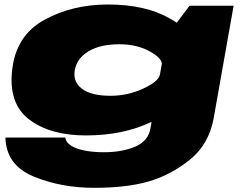

<svg xmlns="http://www.w3.org/2000/svg" viewBox="-20 -612 1138 874"><path d="M409 243Q556.5 243 656.8 214Q757 185 844.2 115Q931.5 45 953 -76L1043.5 -586H843L739 -448L665 -29Q656 29.5 596.2 55.2Q536.5 81 452.5 81Q404 81 364.8 73.2Q325.5 65.5 302.2 50Q279 34.5 277.5 14H4.5Q8 139.5 132.5 191.2Q257 243 409 243ZM371 4.5Q541 4.5 669.5 -57.2Q798 -119 803.5 -151L707.5 -272Q703 -242 632.5 -209Q562 -176 483 -176Q395 -176 353 -208Q311 -240 320.5 -293Q330 -346.5 383 -378.5Q436 -410.5 524 -410.5Q603 -410.5 662 -378Q721 -345.5 716.5 -315.5L853.5 -435.5Q859 -467.5 750 -529.5Q641 -591.5 471 -591.5Q309 -591.5 181.2 -521.2Q53.5 -451 35.5 -295Q17.5 -140 113.2 -67.8Q209 4.5 371 4.5Z"/></svg>

Font: Anybody ExtraExpanded Black
Style: Italic
Weight: 900
Width: 8
Italic angle: -10°
Version: Version 1.113;gftools[0.9.25]